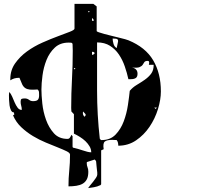

<svg xmlns="http://www.w3.org/2000/svg" viewBox="-20 -740 1040 987"><path d="M477 -580Q477 -578 488 -574Q499 -570 516 -565.5Q533 -561 553 -556Q573 -551 591.5 -546.5Q610 -542 623 -538.5Q636 -535 640 -533Q728 -497 767.5 -430Q807 -363 807 -270Q807 -228 792 -179Q777 -130 748.5 -88Q720 -46 679.5 -18.5Q639 9 588 9Q588 1 586.5 -6Q585 -13 580 -20L557 -21Q530 -21 519 -12.5Q508 -4 513 27L500 33V207Q499 209 498 210Q496 213 493 213Q482 219 462.5 222.5Q443 226 433 227Q435 223 442.5 214Q450 205 458.5 194.5Q467 184 473.5 174Q480 164 480 158V147Q479 140 478 130Q477 120 476 110.5Q475 101 474.5 94Q474 87 473 87L467 80L427 93Q426 94 426 99Q426 111 430 120Q434 129 434 143Q434 167 426.5 181.5Q419 196 405.5 204Q392 212 373 215Q354 218 332 218Q332 176 336 136.5Q340 97 340 55Q340 46 322.5 37.5Q305 29 277.5 18Q250 7 216 -7Q182 -21 149.5 -40.5Q117 -60 89.5 -86Q62 -112 47 -147Q55 -151 53.5 -153Q52 -155 52 -162Q42 -162 36.5 -173Q31 -184 29 -198.5Q27 -213 26.5 -227.5Q26 -242 26 -250L27 -267Q36 -259 42.5 -243.5Q49 -228 55.5 -213Q62 -198 70.5 -186.5Q79 -175 92 -175Q92 -187 89 -196.5Q86 -206 86 -217Q86 -229 91 -231.5Q96 -234 107 -234Q120 -234 129 -227Q138 -220 150 -220Q168 -220 174.5 -227Q181 -234 181 -250Q181 -258 180.5 -266Q180 -274 173 -280Q148 -278 133.5 -279.5Q119 -281 109.5 -287.5Q100 -294 94 -306.5Q88 -319 80 -340H77Q52 -340 33 -327V-333Q33 -379 57.5 -414Q82 -449 118.5 -475.5Q155 -502 198 -521Q241 -540 277.5 -553.5Q314 -567 338.5 -576.5Q363 -586 363 -593V-720H460L477 -707ZM440 -680Q441 -683 437 -683Q433 -683 433 -680Q434 -677 436.5 -677Q439 -677 440 -680ZM462 -633Q462 -642 453 -647V-633ZM587 -530Q587 -540 575.5 -541Q564 -542 559 -542Q559 -530 563.5 -514.5Q568 -499 580 -493L587 -527ZM745 -407Q745 -407 746 -410.5Q747 -414 747 -417.5Q747 -421 745.5 -424Q744 -427 740 -427Q726 -427 722 -420.5Q718 -414 713.5 -407Q709 -400 697.5 -395Q686 -390 657 -393Q671 -391 679 -383Q687 -375 687 -361Q687 -345 678 -339Q669 -333 653 -333H640Q633 -365 621.5 -398.5Q610 -432 591.5 -459.5Q573 -487 545.5 -504.5Q518 -522 479 -522Q479 -397 479 -274Q479 -151 493 -27Q497 -21 500 -20H503Q547 -20 574 -48Q601 -76 616 -116Q631 -156 637.5 -199.5Q644 -243 647 -273Q662 -291 683 -303.5Q704 -316 723.5 -329.5Q743 -343 756.5 -360.5Q770 -378 770 -407ZM353 13Q353 20 360 20Q369 22 381 25.5Q393 29 405 33Q417 37 428.5 40Q440 43 449 43Q449 27 440.5 12.5Q432 -2 419.5 -14Q407 -26 391 -36Q375 -46 360 -53V-153L347 -167L346 -185Q346 -260 350 -332.5Q354 -405 354 -480L353 -513Q352 -520 344.5 -520.5Q337 -521 333 -521Q289 -521 261.5 -495Q234 -469 219 -431.5Q204 -394 198.5 -352.5Q193 -311 193 -280Q193 -251 197.5 -208Q202 -165 216.5 -124.5Q231 -84 257 -55Q283 -26 327 -26Q335 -26 339.5 -32.5Q344 -39 347 -47L353 -40ZM453 -458Q462 -458 467 -467Q464 -472 460 -473Q459 -474 457 -474Q454 -474 453 -473ZM367 -387Q367 -390 363 -390Q359 -390 360 -387Q361 -384 363.5 -384Q366 -384 367 -387ZM773 -187 780 -180 787 -187ZM420 -153Q419 -155 413.5 -160Q408 -165 407 -167Q406 -164 406 -160Q406 -154 407.5 -150Q409 -146 413 -140Q418 -142 420 -147Z"/></svg>

Font: Genkaimincho
Style: Regular
Weight: 800
Designer: Dr. Ken Lunde (project architect, glyph set definition & overall production); Masataka HATTORI \u670D \u90E8 \u6B63 \u8C
Foundry: Adobe Systems Incorporated
Version: Version 1.00